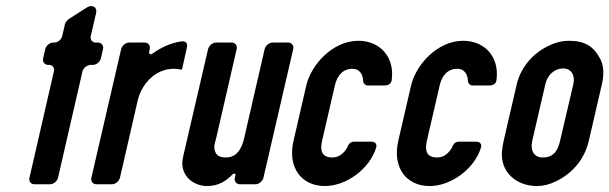

<svg xmlns="http://www.w3.org/2000/svg" viewBox="-20 -619 2047 645"><path d="M96 0H148C160 0 172 -10 175 -22L257 -379C260 -391 273 -401 285 -401H292C304 -401 316 -411 319 -423L326 -454C329 -466 321 -476 309 -476H302C290 -476 282 -486 285 -498L303 -576C307 -595 290 -605 272 -594L211 -555C206 -552 199 -542 198 -537L189 -498C186 -486 174 -476 162 -476H159C147 -476 135 -466 132 -454L125 -423C122 -411 130 -401 142 -401H145C157 -401 164 -391 161 -379L79 -22C76 -10 84 0 96 0Z M592 -388 608 -460C611 -474 603 -482 590 -480C553 -475 518 -458 491 -438C486 -434 480 -438 481 -444L483 -454C486 -466 478 -476 466 -476H414C402 -476 390 -466 387 -454L287 -22C284 -10 292 0 304 0H356C368 0 380 -10 383 -22L442 -279C454 -333 498 -388 565 -388C573 -388 580 -387 587 -385C589 -385 592 -386 592 -388Z M771 -31 769 -22C766 -10 774 0 786 0H838C850 0 862 -10 865 -22L965 -454C968 -466 960 -476 948 -476H896C884 -476 872 -466 869 -454L800 -154C793 -124 778 -90 739 -90C722 -90 710 -95 705 -105C695 -124 702 -138 706 -154L775 -454C778 -466 770 -476 758 -476H706C694 -476 682 -466 679 -454L601 -118C597 -101 594 -89 593 -80C587 -29 629 6 676 6C715 6 741 -12 762 -34C766 -37 772 -36 771 -31Z M1165 -388C1187 -388 1199 -370 1200 -348C1199 -341 1207 -332 1214 -332H1272C1285 -332 1295 -338 1296 -351C1306 -427 1257 -482 1184 -482C1097 -482 1025 -401 1009 -332L966 -146C945 -55 994 6 1071 6C1144 6 1221 -52 1243 -121C1248 -134 1241 -143 1228 -143H1167C1161 -143 1152 -137 1150 -131C1141 -110 1123 -90 1097 -90C1062 -90 1054 -111 1062 -146L1105 -332C1113 -366 1132 -388 1165 -388Z M1517 -388C1539 -388 1551 -370 1552 -348C1551 -341 1559 -332 1566 -332H1624C1637 -332 1647 -338 1648 -351C1658 -427 1609 -482 1536 -482C1449 -482 1377 -401 1361 -332L1318 -146C1297 -55 1346 6 1423 6C1496 6 1573 -52 1595 -121C1600 -134 1593 -143 1580 -143H1519C1513 -143 1504 -137 1502 -131C1493 -110 1475 -90 1449 -90C1414 -90 1406 -111 1414 -146L1457 -332C1465 -366 1484 -388 1517 -388Z M1716 -336 1672 -146C1669 -132 1667 -120 1666 -108C1662 -38 1717 6 1784 6C1805 6 1825 1 1848 -10C1900 -35 1943 -81 1958 -146L2002 -336C2010 -371 2008 -400 1996 -422C1975 -462 1946 -482 1891 -482C1869 -482 1848 -477 1827 -467C1773 -443 1730 -395 1716 -336ZM1872 -389C1899 -389 1913 -366 1906 -336L1862 -148C1855 -118 1844 -90 1803 -90C1773 -90 1761 -114 1768 -146L1812 -336C1818 -363 1839 -389 1872 -389Z"/></svg>

Font: DIN Rundschrift
Style: EngKursiv
Weight: 400
Width: 3
Version: Version 1.027